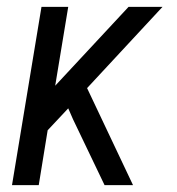

<svg xmlns="http://www.w3.org/2000/svg" viewBox="-20 -540 515 560"><path d="M15 0 101 -520H179L141 -290L355 -520H454L234 -283L368 0H285L193 -192L179 -224L119 -160L93 0Z"/></svg>

Font: Iosevka QP
Style: Italic
Weight: 400
Italic angle: -9°
Designer: Belleve Invis
Foundry: Belleve Invis
Version: Version 20.0.0; ttfautohint (v1.8.4)